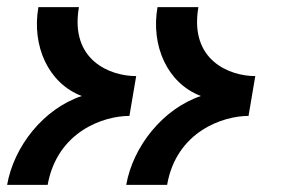

<svg xmlns="http://www.w3.org/2000/svg" viewBox="-35 -520 813 540"><path d="M320 0H435C461 -150 592 -194 664 -194L683 -306C611 -306 497 -350 523 -500H408C389 -392 435 -286 530 -250C423 -214 339 -108 320 0ZM-15 0H99C126 -150 256 -194 329 -194L348 -306C275 -306 161 -350 187 -500H73C54 -392 100 -286 195 -250C87 -214 4 -108 -15 0Z"/></svg>

Font: Uncut Sans Semibold
Style: Italic
Weight: 600
Italic angle: -10°
Designer: Kasper Nordkvist
Foundry: Uncut Type
Version: Version 1.111;FEAKit 1.0